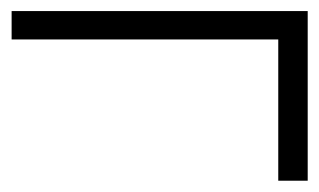

<svg xmlns="http://www.w3.org/2000/svg" viewBox="-20 -520 577 347"><path d="M536.1 -193.4H482.9V-448.7H1V-500H536.1Z"/></svg>

Font: XB Niloofar
Style: Regular
Weight: 400
Designer: Behnam
Foundry: Irmug
Version: Version 7.201 2008